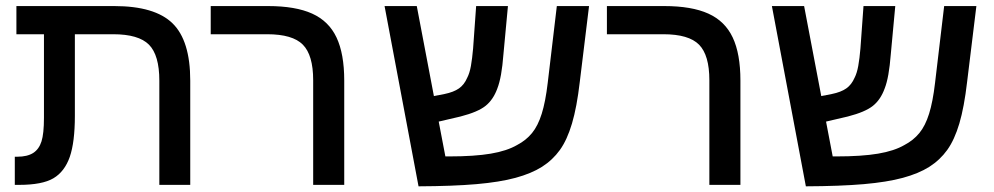

<svg xmlns="http://www.w3.org/2000/svg" viewBox="-20 -622 3346 646"><path d="M214.8 -94.2Q197.3 -44.4 159.7 -22.2Q122.1 0 44.4 0H29.8V-94.7H38.1Q71.8 -94.7 91.8 -107.4Q111.3 -120.1 119.6 -146.2Q127.9 -172.4 127.9 -225.6V-506.8H35.2V-601.6H364.3Q501 -601.6 560.5 -543.5Q620.1 -485.4 620.1 -350.6V0H516.1V-350.6Q516.1 -436.5 481.2 -471.7Q446.3 -506.8 360.8 -506.8H231.9V-231.9Q231.9 -144 214.8 -94.2Z M1138.2 -351.1V0H1033.7V-352.1Q1033.7 -436.5 999 -471.7Q964.4 -506.8 878.9 -506.8H689V-601.6H881.8Q974.1 -601.6 1030.3 -576.2Q1086.4 -550.8 1112.3 -495.8Q1138.2 -440.9 1138.2 -351.1Z M1803.2 -60.5Q1767.6 -38.1 1714.6 -23.7Q1661.6 -9.3 1582.8 -2.4Q1503.9 4.4 1388.2 4.9L1273.9 -601.6H1382.3L1439.9 -298.8L1475.6 -305.7Q1506.3 -312 1524.2 -324.5Q1542 -336.9 1552.2 -360.8Q1560.1 -376 1564.5 -400.4Q1568.8 -424.8 1571.8 -459L1582 -601.6H1689L1673.8 -439Q1670.9 -400.4 1665.8 -371.6Q1660.6 -342.8 1653.3 -324.2Q1639.6 -286.6 1613.8 -265.9Q1587.9 -245.1 1529.3 -230L1456.1 -212.9L1478.5 -95.7H1490.2Q1576.2 -95.7 1631.1 -105Q1686 -114.3 1720.2 -134.3Q1750 -149.9 1770 -174.3Q1790 -198.7 1802.7 -239.3Q1815.4 -279.8 1822.8 -342.8L1853.5 -601.6H1961.9L1930.7 -346.2Q1920.9 -261.7 1904.5 -206.5Q1888.2 -151.4 1863.8 -117.4Q1839.4 -83.5 1803.2 -60.5Z M2471.2 -351.1V0H2366.7V-352.1Q2366.7 -436.5 2332 -471.7Q2297.4 -506.8 2211.9 -506.8H2022V-601.6H2214.8Q2307.1 -601.6 2363.3 -576.2Q2419.4 -550.8 2445.3 -495.8Q2471.2 -440.9 2471.2 -351.1Z M3106.4 -60.5Q3070.8 -38.1 3017.8 -23.7Q2964.8 -9.3 2886 -2.4Q2807.1 4.4 2691.4 4.9L2577.1 -601.6H2685.5L2743.2 -298.8L2778.8 -305.7Q2809.6 -312 2827.4 -324.5Q2845.2 -336.9 2855.5 -360.8Q2863.3 -376 2867.7 -400.4Q2872.1 -424.8 2875 -459L2885.3 -601.6H2992.2L2977.1 -439Q2974.1 -400.4 2969 -371.6Q2963.9 -342.8 2956.5 -324.2Q2942.9 -286.6 2917 -265.9Q2891.1 -245.1 2832.5 -230L2759.3 -212.9L2781.7 -95.7H2793.5Q2879.4 -95.7 2934.3 -105Q2989.3 -114.3 3023.4 -134.3Q3053.2 -149.9 3073.2 -174.3Q3093.3 -198.7 3106 -239.3Q3118.7 -279.8 3126 -342.8L3156.7 -601.6H3265.1L3233.9 -346.2Q3224.1 -261.7 3207.8 -206.5Q3191.4 -151.4 3167 -117.4Q3142.6 -83.5 3106.4 -60.5Z"/></svg>

Font: Arimo Medium
Style: Regular
Weight: 500
Designer: Steve Matteson
Foundry: Monotype Imaging Inc.
Version: Version 1.33